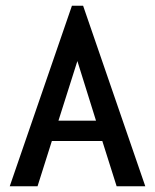

<svg xmlns="http://www.w3.org/2000/svg" viewBox="-20 -650 540 670"><path d="M387 0 337 -158H161L111 0H14L231 -630H270L487 0ZM250 -437 184 -229H315Z"/></svg>

Font: Inconsolata SemiBold
Style: Regular
Weight: 600
Monospace: yes
Designer: Raph Levien, Cyreal, Brenton Simpson
Foundry: Raph Levien, Cyreal, Google
Version: Version 3.100; ttfautohint (v1.8.4.7-5d5b)